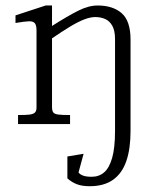

<svg xmlns="http://www.w3.org/2000/svg" viewBox="-20 -440 503 681"><path d="M317.5 -379.5Q300.5 -379.5 278.5 -371Q256.5 -362.5 228.8 -345.8Q201 -329 161.5 -302V-346Q221 -384 257.8 -402.2Q294.5 -420.5 326.5 -420.5Q380.5 -420.5 411.8 -393Q443 -365.5 443 -299.5V24.5H388V-302Q388 -331 378.5 -348.2Q369 -365.5 353.2 -372.5Q337.5 -379.5 317.5 -379.5ZM219 115 276.5 105.5 257.5 175.5 219 192.5ZM219 192.5 252 153.5Q254 164 258.2 171Q262.5 178 273.8 182.5Q285 187 305.5 187Q331 187 349.2 171.5Q367.5 156 377.8 120Q388 84 388 24.5H443Q443 88 428 131.5Q413 175 380.8 197.8Q348.5 220.5 298 220.5Q270 220.5 251.5 213Q233 205.5 219 192.5ZM109.5 -58V-332.5Q109.5 -351 103.2 -358Q97 -365 82.5 -364.5Q68 -364 35 -358.5V-385.5L142 -420.5H164.5V-61Q164.5 -47 169 -41.2Q173.5 -35.5 186 -33.8Q198.5 -32 228.5 -32V0H44V-32Q71 -32 84.2 -33.5Q97.5 -35 103.5 -40.5Q109.5 -46 109.5 -58Z"/></svg>

Font: Didactic
Style: Regular
Weight: 400
Designer: Tyler Finck
Foundry: Etcetera Type Co
Version: Version 3.007;FEAKit 1.0